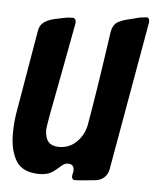

<svg xmlns="http://www.w3.org/2000/svg" viewBox="-45 -613 523 643"><g transform="rotate(5 216.0 -292.0)"><path d="M230 -10Q220 -10 220 -22Q220 -27 221 -30Q222 -33 222.5 -36Q223 -39 223 -43Q223 -63 202 -63Q190 -63 176 -49L165 -40Q144 -20 111 -20Q53 -20 31.5 -55.5Q10 -91 10 -146Q10 -190 18 -231L63 -495Q66 -516 79.5 -526Q93 -536 114 -541Q129 -544 144 -547.5Q159 -551 175 -551Q187 -551 187 -535L155 -364Q120 -185 120 -170Q120 -116 167 -116Q202 -116 226 -139.5Q250 -163 257 -196Q277 -308 306 -512Q311 -544 333 -552Q341 -556 351 -559L387 -568Q389 -569 390 -569Q391 -569 396.5 -570.5Q402 -572 405.5 -572Q409 -572 414 -573Q419 -574 422 -574Q432 -574 432 -559L343 -55Q335 -22 302 -16Q248 -10 230 -10Z"/></g></svg>

Font: Bangerz
Style: Regular
Weight: 400
Designer: vernon adams
Foundry: Vernon Adams
Version: Version 2.10;February 7, 2025;FontCreator 13.0.0.2683 64-bit